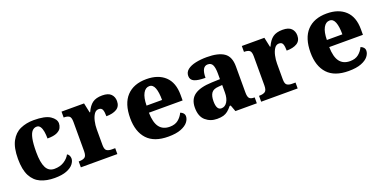

<svg xmlns="http://www.w3.org/2000/svg" viewBox="-18 -1143 3452 1745"><g transform="rotate(-20 1707.5 -270.0)"><path d="M300 10Q223 10 165.5 -15.5Q108 -41 76 -101.5Q44 -162 44 -267Q44 -375 77.5 -437Q111 -499 168.5 -524.5Q226 -550 297 -550Q408 -550 456.5 -517.5Q505 -485 505 -444Q505 -423 494.5 -401.5Q484 -380 452.5 -365Q421 -350 360 -350Q360 -386 355 -416.5Q350 -447 337.5 -466Q325 -485 303 -485Q278 -485 259.5 -465.5Q241 -446 231 -398.5Q221 -351 221 -268Q221 -168 246 -118.5Q271 -69 326 -69Q381 -69 420 -94Q459 -119 477 -154Q491 -146 497 -132.5Q503 -119 503 -105Q503 -80 482.5 -53Q462 -26 417 -8Q372 10 300 10Z M555 0V-57H560Q594 -57 613.5 -69.5Q633 -82 633 -129V-411Q633 -455 616 -467Q599 -479 566 -479H563V-536H781L801 -442H806Q831 -498 865.5 -523Q900 -548 960 -548Q1018 -548 1044 -521.5Q1070 -495 1070 -454Q1070 -403 1032.5 -380Q995 -357 932 -357Q932 -398 923.5 -420Q915 -442 887 -442Q860 -442 843 -416.5Q826 -391 817.5 -352.5Q809 -314 809 -276V-124Q809 -80 827 -68.5Q845 -57 874 -57H908V0Z M1399 10Q1263 10 1196 -62.5Q1129 -135 1129 -266Q1129 -406 1196.5 -478Q1264 -550 1387 -550Q1501 -550 1566.5 -489Q1632 -428 1632 -309V-255H1306Q1308 -159 1342 -114.5Q1376 -70 1442 -70Q1493 -70 1524.5 -95.5Q1556 -121 1573 -158Q1589 -153 1600.5 -140.5Q1612 -128 1612 -110Q1612 -82 1590.5 -54.5Q1569 -27 1522 -8.5Q1475 10 1399 10ZM1458 -323Q1458 -398 1442 -439.5Q1426 -481 1391 -481Q1354 -481 1331.5 -440.5Q1309 -400 1308 -323Z M1871 10Q1806 10 1760 -30Q1714 -70 1714 -154Q1714 -236 1769 -275Q1824 -314 1936 -318L2017 -321V-375Q2017 -430 2004 -457.5Q1991 -485 1958 -485Q1898 -485 1898 -377Q1826 -377 1791 -392.5Q1756 -408 1756 -446Q1756 -483 1785.5 -506Q1815 -529 1864 -539.5Q1913 -550 1972 -550Q2082 -550 2137.5 -512.5Q2193 -475 2193 -381V-128Q2193 -87 2206 -72Q2219 -57 2253 -57H2257V0H2050L2027 -62H2017Q1995 -35 1975.5 -19.5Q1956 -4 1932 3Q1908 10 1871 10ZM1940 -67Q1975 -67 1996.5 -101Q2018 -135 2018 -191V-264L1981 -261Q1931 -258 1912 -230.5Q1893 -203 1893 -151Q1893 -67 1940 -67Z M2299 0V-57H2304Q2338 -57 2357.5 -69.5Q2377 -82 2377 -129V-411Q2377 -455 2360 -467Q2343 -479 2310 -479H2307V-536H2525L2545 -442H2550Q2575 -498 2609.5 -523Q2644 -548 2704 -548Q2762 -548 2788 -521.5Q2814 -495 2814 -454Q2814 -403 2776.5 -380Q2739 -357 2676 -357Q2676 -398 2667.5 -420Q2659 -442 2631 -442Q2604 -442 2587 -416.5Q2570 -391 2561.5 -352.5Q2553 -314 2553 -276V-124Q2553 -80 2571 -68.5Q2589 -57 2618 -57H2652V0Z M3143 10Q3007 10 2940 -62.5Q2873 -135 2873 -266Q2873 -406 2940.5 -478Q3008 -550 3131 -550Q3245 -550 3310.5 -489Q3376 -428 3376 -309V-255H3050Q3052 -159 3086 -114.5Q3120 -70 3186 -70Q3237 -70 3268.5 -95.5Q3300 -121 3317 -158Q3333 -153 3344.5 -140.5Q3356 -128 3356 -110Q3356 -82 3334.5 -54.5Q3313 -27 3266 -8.5Q3219 10 3143 10ZM3202 -323Q3202 -398 3186 -439.5Q3170 -481 3135 -481Q3098 -481 3075.5 -440.5Q3053 -400 3052 -323Z"/></g></svg>

Font: Noto Serif Sinhala ExtraBold
Style: Regular
Weight: 800
Designer: Jelle Bosma - Monotype Design Team
Foundry: Monotype Imaging Inc.
Version: Version 2.007; ttfautohint (v1.8.4.7-5d5b)